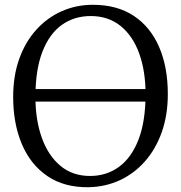

<svg xmlns="http://www.w3.org/2000/svg" viewBox="-20 -771 756 802"><path d="M351 11Q248 12.5 177.5 -35.8Q107 -84 71 -169.8Q35 -255.5 35 -366Q35 -454.5 60.5 -525.5Q86 -596.5 131.8 -647Q177.5 -697.5 238 -724.2Q298.5 -751 368 -751Q469 -751 538.8 -704.8Q608.5 -658.5 644.8 -574.5Q681 -490.5 681 -378Q681 -290.5 655.8 -219.2Q630.5 -148 585.5 -97Q540.5 -46 480.5 -18.2Q420.5 9.5 351 11ZM356 -36Q425 -36 477.2 -74.2Q529.5 -112.5 558.8 -188.5Q588 -264.5 588 -378Q588 -474 561.5 -547.5Q535 -621 483.8 -662.5Q432.5 -704 359 -704Q290 -704 238 -666.8Q186 -629.5 157 -554.5Q128 -479.5 128 -366Q128 -270.5 154.5 -196Q181 -121.5 231.8 -78.8Q282.5 -36 356 -36ZM642.5 -399V-346.5H77V-399Z"/></svg>

Font: Merriweather Light
Style: Regular
Weight: 300
Version: Version 2.100